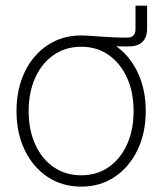

<svg xmlns="http://www.w3.org/2000/svg" viewBox="-20 -658 580 687"><path d="M270 -498V-531.2Q292 -530.8 310.5 -529.3Q329.1 -527.8 347.7 -526.6Q366.2 -525.4 387.2 -524.4Q408.2 -523.4 434.6 -523.4Q464.8 -523.4 464.8 -553.2V-637.7H506.3V-555.7Q506.3 -523.9 489.3 -507.8Q472.2 -491.7 438.5 -491.7Q396.5 -491.7 354.5 -494.1Q312.5 -496.6 270 -498ZM270.5 9.8Q202.6 9.8 150.1 -25.1Q97.7 -60.1 68.4 -121.1Q39.1 -182.1 39.1 -260.3Q39.1 -339.4 68.4 -400.4Q97.7 -461.4 150.1 -496.3Q202.6 -531.2 270.5 -531.2Q338.4 -531.2 390.4 -496.3Q442.4 -461.4 471.9 -400.4Q501.5 -339.4 501.5 -260.3Q501.5 -182.1 471.9 -121.1Q442.4 -60.1 390.4 -25.1Q338.4 9.8 270.5 9.8ZM270.5 -30.8Q326.7 -30.8 368.9 -60.1Q411.1 -89.4 434.6 -141.4Q458 -193.4 458 -260.3Q458 -327.6 434.6 -379.6Q411.1 -431.6 368.9 -461.2Q326.7 -490.7 270.5 -490.7Q214.4 -490.7 171.9 -461.2Q129.4 -431.6 106 -379.6Q82.5 -327.6 82.5 -260.3Q82.5 -193.4 106 -141.4Q129.4 -89.4 171.9 -60.1Q214.4 -30.8 270.5 -30.8Z"/></svg>

Font: Inter 28pt ExtraLight
Style: Regular
Weight: 250
Designer: Rasmus Andersson
Foundry: rsms
Version: Version 4.001;git-66647c0bb